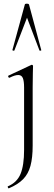

<svg xmlns="http://www.w3.org/2000/svg" viewBox="-20 -750 295 1052"><path d="M161 -388Q161 -381 160 -349.5Q159 -318 159 -271V48Q159 114 147 158.5Q135 203 106.5 232Q78 261 28 282Q26 283 23.5 277.5Q21 272 23 271Q73 250 92.5 203Q112 156 112 71V-270Q112 -306 105 -322.5Q98 -339 80 -339Q71 -339 59.5 -335.5Q48 -332 32 -324Q28 -323 25.5 -328.5Q23 -334 27 -336L151 -394Q153 -395 154 -395Q157 -395 159 -393Q161 -391 161 -388ZM206 -476Q208 -474 202.5 -472.5Q197 -471 196 -474L128 -653L59 -474Q58 -471 52.5 -472.5Q47 -474 48 -476L116 -725Q117 -730 127 -730Q137 -730 139 -725Z"/></svg>

Font: Cormorant Light
Style: Regular
Weight: 300
Designer: Christian Thalmann (Catharsis Fonts)
Foundry: Catharsis Fonts
Version: Version 4.000